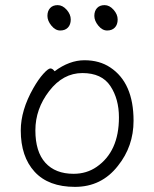

<svg xmlns="http://www.w3.org/2000/svg" viewBox="-20 -716 602 749"><path d="M439 -640Q439 -620 428 -608.5Q417 -597 398 -597Q379 -597 363.5 -616Q348 -635 348 -654Q348 -673 358.5 -684.5Q369 -696 388 -696Q407 -696 423 -678Q439 -660 439 -640ZM256 -640Q256 -620 245 -608.5Q234 -597 215 -597Q196 -597 180.5 -616Q165 -635 165 -654Q165 -673 175.5 -684.5Q186 -696 205 -696Q224 -696 240 -678Q256 -660 256 -640ZM193 -438Q251 -481 309.5 -481Q368 -481 410 -453Q501 -393 501 -245Q501 -145 440 -69Q376 13 272.5 13Q169 13 115 -46Q61 -105 61 -207Q61 -286 110 -372Q130 -407 149 -428Q168 -449 176.5 -449Q185 -449 193 -438ZM267 -38Q318 -38 357 -65Q444 -125 444 -258Q444 -330 410.5 -380.5Q377 -431 301.5 -431Q226 -431 172 -361Q118 -291 118 -207.5Q118 -124 157 -81Q196 -38 267 -38Z"/></svg>

Font: ToneOZ-Pinyin-WenKai-Light
Style: Light
Weight: 300
Designer: Fontworks Inc.
Foundry: ToneOZ
Version: Version 0.240331